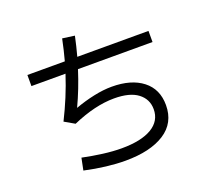

<svg xmlns="http://www.w3.org/2000/svg" viewBox="-140 -973 1280 1186"><g transform="rotate(-20 500.0 -380.0)"><path d="M491 42Q433 42 365.5 34Q298 26 225 10L241 -69Q308 -55 373.5 -46.5Q439 -38 495 -38Q624 -38 693.5 -79.5Q763 -121 763 -198Q763 -264 710.5 -304Q658 -344 555 -344Q430 -344 279 -278L213 -316Q247 -384 275 -451.5Q303 -519 326 -590H102V-663H348Q366 -729 381 -802L461 -791Q447 -725 430 -663H898V-590H408Q371 -473 321 -367Q384 -390 447.5 -403.5Q511 -417 566 -417Q694 -417 768.5 -359Q843 -301 843 -196Q843 -79 749 -18.5Q655 42 491 42Z"/></g></svg>

Font: Murecho
Style: Regular
Weight: 400
Designer: Neil Summerour
Foundry: Positype
Version: Version 1.010; ttfautohint (v1.8.3)